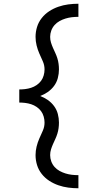

<svg xmlns="http://www.w3.org/2000/svg" viewBox="-20 -853 540 1026"><path d="M399 153Q372 153 345 149.5Q318 146 292 137Q266 128 243 113Q220 98 203 76.5Q186 55 178 29Q170 3 170 -24Q170 -47 175.5 -69.5Q181 -92 190 -112.5Q199 -133 208.5 -154Q218 -175 218 -198Q218 -214 213.5 -230Q209 -246 199.5 -259Q190 -272 176 -281.5Q162 -291 146.5 -296Q131 -301 115 -303Q99 -305 83 -305V-375Q99 -375 115 -377Q131 -379 146.5 -384Q162 -389 176 -398.5Q190 -408 199.5 -421Q209 -434 213.5 -450Q218 -466 218 -482Q218 -505 208.5 -526Q199 -547 190 -567.5Q181 -588 175.5 -610.5Q170 -633 170 -656Q170 -683 178 -709Q186 -735 203 -756.5Q220 -778 243 -793Q266 -808 292 -817Q318 -826 345 -829.5Q372 -833 399 -833V-763Q381 -763 364 -761Q347 -759 330.5 -754Q314 -749 298.5 -740.5Q283 -732 271.5 -719Q260 -706 254 -689.5Q248 -673 248 -656Q248 -640 252.5 -625.5Q257 -611 263 -597.5Q269 -584 275.5 -570Q282 -556 286.5 -541.5Q291 -527 293 -512Q295 -497 295 -482Q295 -459 289 -436Q283 -413 269 -394Q255 -375 235.5 -361.5Q216 -348 195 -340Q216 -332 235.5 -318.5Q255 -305 269 -286Q283 -267 289 -244Q295 -221 295 -198Q295 -183 293 -168Q291 -153 286.5 -138.5Q282 -124 275.5 -110Q269 -96 263 -82.5Q257 -69 252.5 -54.5Q248 -40 248 -24Q248 -7 254 9.5Q260 26 271.5 39Q283 52 298.5 60.5Q314 69 330.5 74Q347 79 364 81Q381 83 399 83Z"/></svg>

Font: HulyMono
Style: Regular
Weight: 400
Monospace: yes
Designer: Belleve Invis
Foundry: Belleve Invis
Version: Version 33.2.5; ttfautohint (v1.8.4)